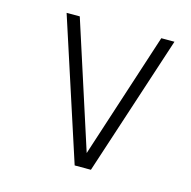

<svg xmlns="http://www.w3.org/2000/svg" viewBox="-81 -581 660 662"><g transform="rotate(15 249.0 -250.5)"><path d="M78 -501 241 0H299L463 -501H416L270 -52L125 -501Z"/></g></svg>

Font: Advent Pro
Style: Light
Weight: 300
Designer: Andreas Kalpakidis
Foundry: Andreas Kalpakidis
Version: Version 2.002 2007